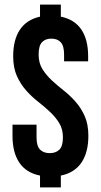

<svg xmlns="http://www.w3.org/2000/svg" viewBox="-20 -765 436 830"><path d="M37 -522Q37 -593 66 -636.5Q95 -680 153 -693V-745H243V-693Q302 -681 331.5 -637.5Q361 -594 361 -522V-500H257V-529Q257 -567 242.5 -582.5Q228 -598 202 -598Q176 -598 161.5 -582.5Q147 -567 147 -529Q147 -493 163 -467Q179 -441 203 -418.5Q227 -396 254.5 -374.5Q282 -353 306 -326Q330 -299 346 -263.5Q362 -228 362 -178Q362 -106 332 -62Q302 -18 243 -6V45H153V-6Q93 -18 63.5 -62Q34 -106 34 -178V-226H138V-171Q138 -133 153.5 -118Q169 -103 195 -103Q221 -103 236.5 -118Q252 -133 252 -171Q252 -207 236 -233Q220 -259 196 -281.5Q172 -304 144.5 -325.5Q117 -347 93 -374Q69 -401 53 -436.5Q37 -472 37 -522Z"/></svg>

Font: BebasNeueW03-Regular
Style: Regular
Weight: 400
Designer: Ryoichi Tsunekawa
Foundry: Ryoichi Tsunekawa
Version: Version 1.30